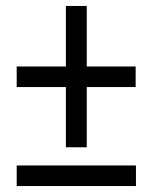

<svg xmlns="http://www.w3.org/2000/svg" viewBox="-20 -624 513 644"><path d="M271 -401V-604H201V-401H36V-332H201V-130H271V-332H435V-401ZM36 0H436V-69H36Z"/></svg>

Font: Noto Sans Condensed
Style: Regular
Weight: 400
Width: 3
Designer: Monotype Design Team
Foundry: Monotype Imaging Inc.
Version: Version 2.013